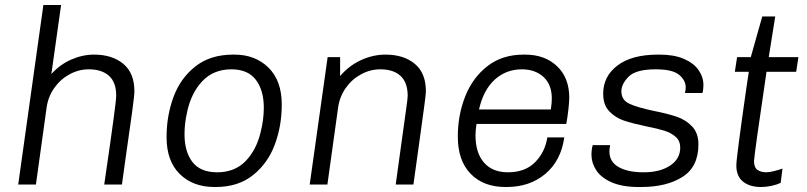

<svg xmlns="http://www.w3.org/2000/svg" viewBox="-20 -740 3238 770"><path d="M519 -374Q519 -358 510 -291.5Q501 -225 485 -115Q485 -113 469 0H398L422 -166Q425 -187 435.5 -263.5Q446 -340 446 -357Q446 -410 417 -436Q388 -462 336 -462Q296 -462 259 -442Q222 -422 197.5 -387Q173 -352 167 -309L124 0H53L154 -720H225L186 -443Q220 -481 265.5 -501Q311 -521 357 -521Q430 -521 474.5 -484Q519 -447 519 -374Z M1110 -321Q1110 -235 1082 -160Q1054 -85 994.5 -37.5Q935 10 845 10H840Q754 10 701 -42Q648 -94 648 -190Q648 -276 676 -351.5Q704 -427 764 -474Q824 -521 915 -521H920Q1004 -521 1057 -468.5Q1110 -416 1110 -321ZM730 -289Q720 -245 720 -202Q720 -131 752 -90Q784 -49 851 -49Q921 -49 964.5 -93.5Q1008 -138 1025 -209Q1038 -260 1038 -308Q1038 -378 1006 -420Q974 -462 908 -462Q836 -462 791 -414Q746 -366 730 -289Z M1688 -374Q1688 -363 1682 -318.5Q1676 -274 1664 -187L1638 0H1567L1589 -160Q1602 -254 1608.5 -300Q1615 -346 1615 -355Q1615 -409 1586.5 -435.5Q1558 -462 1505 -462Q1465 -462 1428 -442Q1391 -422 1366.5 -387Q1342 -352 1336 -309L1293 0H1222L1294 -511H1344V-435Q1380 -477 1428 -499Q1476 -521 1526 -521Q1599 -521 1643.5 -484Q1688 -447 1688 -374Z M2263 -348Q2263 -333 2259.5 -301Q2256 -269 2251 -243H1891Q1887 -218 1887 -197Q1887 -127 1921 -88Q1955 -49 2017 -49Q2086 -49 2126 -89.5Q2166 -130 2175 -189H2243Q2230 -96 2167.5 -43Q2105 10 2011 10H2007Q1919 10 1867.5 -43Q1816 -96 1816 -192Q1816 -278 1845.5 -353Q1875 -428 1934.5 -474.5Q1994 -521 2080 -521H2086Q2165 -521 2214 -474.5Q2263 -428 2263 -348ZM1901 -301H2189Q2193 -326 2193 -345Q2193 -401 2159.5 -431.5Q2126 -462 2073 -462Q2010 -462 1964.5 -421Q1919 -380 1901 -301Z M2801 -399Q2801 -379 2797 -367H2727Q2730 -382 2730 -389Q2730 -418 2703.5 -440Q2677 -462 2610 -462Q2530 -462 2501 -432.5Q2472 -403 2472 -374Q2472 -339 2504 -324Q2536 -309 2603 -295Q2659 -284 2695 -271.5Q2731 -259 2756 -232.5Q2781 -206 2781 -161Q2781 -71 2717 -30.5Q2653 10 2551 10H2542Q2475 10 2432.5 -9Q2390 -28 2371 -57.5Q2352 -87 2352 -119Q2352 -140 2357 -158H2427Q2424 -145 2424 -132Q2424 -91 2461 -70Q2498 -49 2561 -49Q2627 -49 2667.5 -76Q2708 -103 2708 -148Q2708 -175 2690 -191Q2672 -207 2645.5 -215.5Q2619 -224 2573 -233Q2516 -245 2482 -256.5Q2448 -268 2423.5 -293.5Q2399 -319 2399 -364Q2399 -434 2456.5 -477.5Q2514 -521 2619 -521H2626Q2683 -521 2722.5 -504Q2762 -487 2781.5 -459Q2801 -431 2801 -399Z M3089 -674 3063 -511H3182L3173 -452H3054Q3004 -114 3004 -94Q3004 -68 3018 -58.5Q3032 -49 3054 -49Q3065 -49 3085 -54Q3105 -59 3118 -64L3111 -7Q3095 1 3073.5 5.5Q3052 10 3032 10Q2987 10 2960 -11.5Q2933 -33 2933 -77Q2933 -107 2975 -399Q2981 -435 2983 -452H2927L2936 -511H2991L3037 -674Z"/></svg>

Font: Chivo Light Italic
Style: Regular
Weight: 300
Italic angle: -8.05°
Designer: Hector Gatti
Foundry: Omnibus-Type
Version: Version 1.007